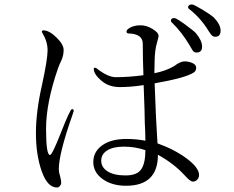

<svg xmlns="http://www.w3.org/2000/svg" viewBox="-20 -839 1040 853"><path d="M739.3 -747.1Q739.3 -758.8 754.9 -758.8Q762.7 -758.8 801.3 -731Q839.8 -703.1 850.6 -691.4Q877.9 -658.2 877.9 -631.8Q877.9 -605.5 852.5 -605.5Q841.8 -605.5 835.4 -615.7Q829.1 -626 822.3 -637.7Q787.1 -697.3 743.2 -739.3Q739.3 -742.2 739.3 -747.1ZM815.4 -807.6Q815.4 -811.5 819.8 -815.4Q824.2 -819.3 833 -819.3Q840.8 -819.3 877.9 -796.9Q915 -774.4 928.7 -762.7Q960 -730.5 960 -703.1Q960 -675.8 936.5 -675.8Q927.7 -675.8 922.4 -680.7Q917 -685.5 906.2 -702.1Q872.1 -758.8 819.3 -799.8Q815.4 -802.7 815.4 -807.6ZM139.6 -247.1Q139.6 -341.8 166 -459Q191.4 -575.2 191.4 -615.2Q191.4 -654.3 168.9 -691.4L166 -697.3Q166 -704.1 172.9 -704.1Q198.2 -704.1 230.5 -672.9Q262.7 -641.6 262.7 -617.2Q262.7 -592.8 252.9 -571.3Q242.2 -548.8 237.3 -534.2Q184.6 -381.8 184.6 -266.6Q184.6 -150.4 202.1 -150.4Q211.9 -150.4 252 -252.9Q292 -354.5 299.8 -354.5Q307.6 -354.5 307.6 -345.7Q307.6 -344.7 300.8 -325.2Q241.2 -155.3 241.2 -86.9Q241.2 -74.2 247.1 -55.7Q252 -36.1 252 -28.3Q252 -19.5 246.1 -12.7Q240.2 -5.9 233.4 -5.9Q190.4 -5.9 165 -79.1Q139.6 -152.3 139.6 -247.1ZM394.5 -119.1Q394.5 -165 434.1 -193.4Q473.6 -221.7 542 -221.7Q584 -221.7 626 -213.9Q626 -235.4 625 -257.8Q623 -280.3 622.1 -350.6Q620.1 -419.9 618.2 -460.9Q561.5 -452.1 512.7 -452.1Q462.9 -452.1 429.7 -481Q396.5 -509.8 396.5 -533.2Q396.5 -538.1 400.4 -538.1Q404.3 -538.1 408.2 -536.1Q459 -496.1 494.1 -496.1Q552.7 -496.1 617.2 -504.9Q614.3 -578.1 614.3 -644.5Q614.3 -688.5 551.8 -690.4Q542 -690.4 542 -699.2Q542 -708 560.1 -717.3Q578.1 -726.6 604.5 -726.6Q630.9 -726.6 657.7 -710.4Q684.6 -694.3 684.6 -678.7Q684.6 -674.8 676.8 -646.5Q668 -617.2 667 -570.3L666 -522.5V-513.7Q715.8 -523.4 752.9 -544.9Q781.2 -566.4 799.8 -566.4Q817.4 -566.4 834.5 -559.1Q851.6 -551.8 851.6 -538.1Q851.6 -524.4 841.8 -517.6Q806.6 -493.2 667 -468.8Q672.9 -297.9 679.7 -202.1Q755.9 -174.8 810.1 -134.3Q864.3 -93.8 864.3 -61.5Q864.3 -49.8 856.4 -41Q848.6 -32.2 836.9 -32.2Q825.2 -32.2 800.8 -59.6Q752.9 -112.3 681.6 -151.4Q681.6 -13.7 540 -13.7Q477.5 -13.7 436 -43.5Q394.5 -73.2 394.5 -119.1ZM429.7 -125Q429.7 -95.7 458 -77.6Q486.3 -59.6 538.1 -59.6Q588.9 -59.6 607.4 -86.9Q626 -114.3 626 -171.9Q579.1 -187.5 531.2 -187.5Q483.4 -187.5 456.5 -170.9Q429.7 -154.3 429.7 -125Z"/></svg>

Font: GenEi Koburi Mincho v6
Style: Regular
Weight: 400
Designer: o_tamon (Modified)
Foundry: o_tamon / Adobe Systems Incorporated
Version: Version 6.1